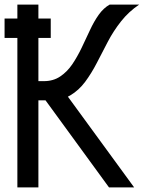

<svg xmlns="http://www.w3.org/2000/svg" viewBox="-25 -820 645 840"><path d="M-5 -654V-739H197V-654ZM73 -381V-465H167Q208 -465 238.5 -485.5Q269 -506 291 -538.5Q313 -571 332 -610.5Q351 -650 368.5 -688Q386 -726 407 -755.5Q428 -785 455 -800H584Q538 -769 504.5 -726.5Q471 -684 446.5 -637Q422 -590 398.5 -544.5Q375 -499 347.5 -462Q320 -425 283 -403Q246 -381 192 -381ZM51 0V-800H143V0ZM452 0 137 -432 229 -456 562 0Z"/></svg>

Font: Victor Mono SemiBold
Style: Regular
Weight: 600
Monospace: yes
Designer: Rune Bjørnerås
Version: Version 1.561;gftools[0.9.30]